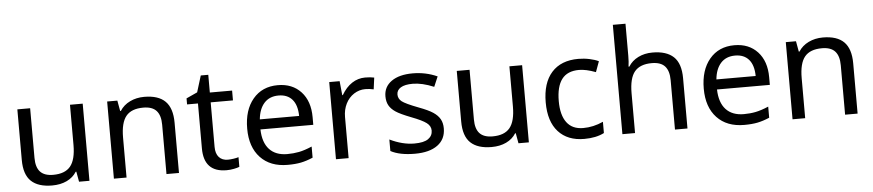

<svg xmlns="http://www.w3.org/2000/svg" viewBox="-44 -1040 6040 1329"><g transform="rotate(-5 2976.0 -375.0)"><path d="M168 -536.1V-190.9Q168 -126 197 -94.5Q226.1 -63 287.1 -63Q369.6 -63 407.2 -108.9Q444.8 -154.8 444.8 -256.8V-536.1H533.2V0H460.9L448.2 -70.8H443.8Q419.9 -32.2 376 -11.2Q332 9.8 273.9 9.8Q177.2 9.8 128.2 -36.6Q79.1 -83 79.1 -185.1V-536.1Z M1068.4 0V-342.8Q1068.4 -408.2 1039.3 -440.2Q1010.3 -472.2 948.2 -472.2Q865.7 -472.2 828.4 -426.5Q791 -380.9 791 -277.8V0H703.1V-536.1H773.9L787.1 -462.9H792Q816.9 -502.4 861.8 -524.2Q906.7 -545.9 960.9 -545.9Q1059.6 -545.9 1107.4 -498Q1155.3 -450.2 1155.3 -349.1V0Z M1500.5 -62Q1517.6 -62 1540.5 -65.4Q1563.5 -68.8 1575.2 -73.2V-5.9Q1563 -0.5 1537.4 4.6Q1511.7 9.8 1485.4 9.8Q1328.1 9.8 1328.1 -155.8V-467.8H1252.4V-509.8L1329.1 -544.9L1364.3 -659.2H1416.5V-536.1H1571.3V-467.8H1416.5V-158.2Q1416.5 -111.8 1438.7 -86.9Q1460.9 -62 1500.5 -62Z M1910.2 9.8Q1789.6 9.8 1720.9 -63.2Q1652.3 -136.2 1652.3 -264.2Q1652.3 -393.1 1716.3 -469.5Q1780.3 -545.9 1889.2 -545.9Q1990.2 -545.9 2050.3 -480.7Q2110.4 -415.5 2110.4 -304.2V-251H1743.2Q1745.6 -159.7 1789.6 -112.3Q1833.5 -64.9 1914.1 -64.9Q1957 -64.9 1995.6 -72.5Q2034.2 -80.1 2085.9 -102.1V-24.9Q2041.5 -5.9 2002.4 2Q1963.4 9.8 1910.2 9.8ZM1888.2 -474.1Q1825.2 -474.1 1788.6 -433.6Q1752 -393.1 1745.1 -320.8H2018.1Q2017.1 -396 1983.4 -435.1Q1949.7 -474.1 1888.2 -474.1Z M2496.1 -545.9Q2531.7 -545.9 2559.1 -540L2548.3 -459Q2518.6 -465.8 2490.2 -465.8Q2447.8 -465.8 2411.4 -442.4Q2375 -418.9 2354.5 -377.7Q2334 -336.4 2334 -286.1V0H2246.1V-536.1H2318.4L2328.1 -438H2332Q2362.8 -491.2 2404.8 -518.6Q2446.8 -545.9 2496.1 -545.9Z M3008.3 -147.9Q3008.3 -72.8 2952.1 -31.5Q2896 9.8 2794.4 9.8Q2688.5 9.8 2626 -23.9V-104Q2714.4 -61 2796.4 -61Q2862.8 -61 2893.1 -82.5Q2923.3 -104 2923.3 -140.1Q2923.3 -171.9 2894.3 -193.8Q2865.2 -215.8 2791 -244.1Q2715.3 -273.4 2684.6 -294.2Q2653.8 -314.9 2639.4 -340.8Q2625 -366.7 2625 -403.8Q2625 -469.7 2678.7 -507.8Q2732.4 -545.9 2826.2 -545.9Q2917.5 -545.9 2997.1 -509.8L2967.3 -439.9Q2885.7 -474.1 2820.3 -474.1Q2765.6 -474.1 2737.3 -456.8Q2709 -439.5 2709 -409.2Q2709 -379.9 2733.4 -360.6Q2757.8 -341.3 2847.2 -307.1Q2914.1 -282.2 2946 -260.7Q2978 -239.3 2993.2 -212.4Q3008.3 -185.5 3008.3 -147.9Z M3221.2 -536.1V-190.9Q3221.2 -126 3250.2 -94.5Q3279.3 -63 3340.3 -63Q3422.9 -63 3460.4 -108.9Q3498 -154.8 3498 -256.8V-536.1H3586.4V0H3514.2L3501.5 -70.8H3497.1Q3473.1 -32.2 3429.2 -11.2Q3385.3 9.8 3327.1 9.8Q3230.5 9.8 3181.4 -36.6Q3132.3 -83 3132.3 -185.1V-536.1Z M3971.2 9.8Q3855.5 9.8 3791 -61.3Q3726.6 -132.3 3726.6 -265.1Q3726.6 -399.9 3791.7 -472.9Q3856.9 -545.9 3977.5 -545.9Q4016.6 -545.9 4054.9 -537.8Q4093.3 -529.8 4118.2 -517.1L4091.3 -443.8Q4023.4 -469.2 3975.6 -469.2Q3894.5 -469.2 3856 -418.2Q3817.4 -367.2 3817.4 -266.1Q3817.4 -168.9 3856 -117.4Q3894.5 -65.9 3970.2 -65.9Q4041 -65.9 4109.4 -97.2V-19Q4053.7 9.8 3971.2 9.8Z M4601.6 0V-342.8Q4601.6 -408.2 4572.5 -440.2Q4543.5 -472.2 4481.4 -472.2Q4399.9 -472.2 4362.1 -426.8Q4324.2 -381.3 4324.2 -276.9V0H4236.3V-759.8H4324.2V-537.1Q4324.2 -493.2 4319.3 -461.9H4325.2Q4349.1 -501 4393.1 -522.9Q4437 -544.9 4492.2 -544.9Q4589.8 -544.9 4639.2 -498.3Q4688.5 -451.7 4688.5 -349.1V0Z M5082.5 9.8Q4961.9 9.8 4893.3 -63.2Q4824.7 -136.2 4824.7 -264.2Q4824.7 -393.1 4888.7 -469.5Q4952.6 -545.9 5061.5 -545.9Q5162.6 -545.9 5222.7 -480.7Q5282.7 -415.5 5282.7 -304.2V-251H4915.5Q4918 -159.7 4961.9 -112.3Q5005.9 -64.9 5086.4 -64.9Q5129.4 -64.9 5168 -72.5Q5206.5 -80.1 5258.3 -102.1V-24.9Q5213.9 -5.9 5174.8 2Q5135.7 9.8 5082.5 9.8ZM5060.5 -474.1Q4997.6 -474.1 4960.9 -433.6Q4924.3 -393.1 4917.5 -320.8H5190.4Q5189.5 -396 5155.8 -435.1Q5122.1 -474.1 5060.5 -474.1Z M5783.7 0V-342.8Q5783.7 -408.2 5754.6 -440.2Q5725.6 -472.2 5663.6 -472.2Q5581.1 -472.2 5543.7 -426.5Q5506.3 -380.9 5506.3 -277.8V0H5418.5V-536.1H5489.3L5502.4 -462.9H5507.3Q5532.2 -502.4 5577.1 -524.2Q5622.1 -545.9 5676.3 -545.9Q5774.9 -545.9 5822.8 -498Q5870.6 -450.2 5870.6 -349.1V0Z"/></g></svg>

Font: Noto Sans Historic
Style: Regular
Weight: 400
Designer: Monotype Design Team
Foundry: Monotype Imaging Inc.
Version: Version 0.71 uh